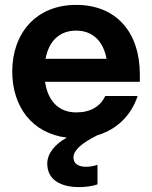

<svg xmlns="http://www.w3.org/2000/svg" viewBox="-20 -552 621 784"><path d="M303 212C326 212 355 209 378 201V121C363 126 348 129 332 129C302 129 280 118 280 91C280 64 308 35 378 0C459 -24 516 -82 542 -160H410C389 -117 350 -93 291 -93C219 -93 175 -141 164 -218H551V-248C551 -420 455 -532 291 -532C126 -532 30 -415 30 -260C30 -117 111 -7 253 10C205 36 173 74 173 116C173 183 229 212 303 212ZM166 -312C179 -383 222 -427 291 -427C359 -427 402 -383 415 -312Z"/></svg>

Font: Aspekta 650
Style: Regular
Weight: 650
Designer: Ivo Dolenc
Version: Version 2.000